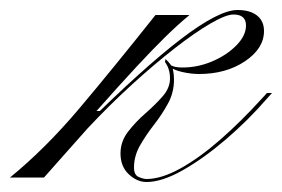

<svg xmlns="http://www.w3.org/2000/svg" viewBox="-193 -355 564 384"><path d="M-29 -98Q93 -219 169 -277Q245 -335 282 -335Q307 -335 321 -324Q335 -313 335 -293Q335 -258 297 -232.5Q259 -207 205 -207Q189 -207 171.5 -211Q154 -215 148 -221L143 -230Q149 -220 172 -220Q203 -220 232 -232.5Q261 -245 280 -264.5Q299 -284 299 -304Q299 -326 274 -326Q259 -326 228 -308Q197 -290 156.5 -258.5Q116 -227 71 -186Q26 -145 -18 -98ZM100 3Q130 3 168.5 -18.5Q207 -40 248.5 -76.5Q290 -113 329 -156L341 -169H351L342 -159Q303 -114 258.5 -76Q214 -38 172.5 -14.5Q131 9 100 9Q81 9 64.5 -6.5Q48 -22 48 -48Q48 -72 63 -91.5Q78 -111 97.5 -128Q117 -145 132 -162Q147 -179 147 -198Q147 -208 144.5 -216Q142 -224 137 -231L138 -237Q151 -225 153 -215.5Q155 -206 155 -196Q155 -170 143 -148Q131 -126 115 -105.5Q99 -85 87 -64Q75 -43 75 -20Q75 -5 84.5 -1Q94 3 100 3ZM118 -325H186Q163 -306 138 -281.5Q113 -257 80 -221.5Q47 -186 0 -133H8L-18 -98L-105 0H-173Q-102 -58 -34.5 -138Q33 -218 118 -325Z"/></svg>

Font: Ballet
Style: Regular
Weight: 400
Designer: Maximiliano R. Sproviero
Foundry: Omnibus-Type
Version: Version 1.100